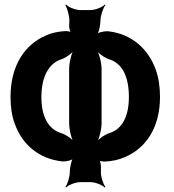

<svg xmlns="http://www.w3.org/2000/svg" viewBox="-20 -785 776 858"><path d="M429 -694C429 -715 441 -750 451 -762L449 -765C438 -753 405 -740 385 -740H339C318 -740 285 -753 275 -765L272 -762C280 -750 290 -715 290 -694L289 -669C289 -659 293 -641 299 -636L301 -639C297 -644 279 -647 270 -646C239 -644 210 -638 184 -626C92 -586 27 -494 27 -351C27 -307 33 -267 46 -232C78 -141 152 -76 256 -64C273 -62 301 -68 310 -78L308 -81C299 -71 292 -35 292 -16C292 5 282 39 272 50L275 53C285 42 317 29 338 29H385C406 29 438 42 448 53L451 50C442 39 430 5 431 -17V-40C431 -50 428 -68 423 -73L420 -70C425 -65 442 -62 451 -63C482 -65 512 -71 538 -83C629 -121 695 -211 695 -352C695 -397 689 -437 676 -474C643 -565 571 -632 466 -645C449 -647 419 -641 409 -631L412 -628C422 -638 429 -674 429 -694ZM165 -351C165 -439 196 -501 254 -520C276 -527 306 -550 316 -567L313 -569C300 -552 289 -505 289 -476V-234C289 -206 300 -159 313 -142L316 -144C306 -162 276 -183 254 -190C196 -207 165 -264 165 -351ZM556 -352C556 -265 526 -207 468 -190C447 -183 416 -161 407 -144L410 -142C422 -159 434 -206 434 -234V-476C434 -505 422 -552 409 -569L406 -567C416 -549 446 -527 468 -520C527 -502 556 -441 556 -352Z"/></svg>

Font: Asimov
Style: EdgeExtreme
Weight: 500
Designer: Google
Version: Version 2.000980: 2014